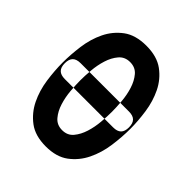

<svg xmlns="http://www.w3.org/2000/svg" viewBox="-206 -871 1011 1011"><g transform="rotate(45 300.0 -365.0)"><path d="M120 -311.9H480Q510.2 -311.9 524.6 -326.3Q539 -340.7 539 -370.8Q539 -400.9 524.6 -415.4Q510.2 -429.9 480 -429.9H120Q89.8 -429.9 75.4 -415.5Q61 -401.1 61 -371Q61 -340.9 75.4 -326.4Q89.8 -311.9 120 -311.9ZM300 -111.5Q339.6 -111.5 362.6 -139.2Q385.7 -166.8 398 -206.4Q410.4 -246 414 -289.6Q417.6 -333.1 417.6 -365.6Q417.6 -397.8 414 -441.4Q410.4 -485 398 -524.2Q385.7 -563.5 362.6 -591Q339.6 -618.5 300 -618.5Q261.1 -618.5 237.7 -590.8Q214.3 -563.2 202 -523.6Q189.6 -484 186 -440.7Q182.4 -397.5 182.4 -365.3Q182.4 -332.8 186 -289.4Q189.6 -246 202 -206.4Q214.3 -166.8 237.7 -139.2Q261.1 -111.5 300 -111.5ZM300 10Q220.8 10 172.2 -26.5Q123.6 -63 96.3 -118.6Q69.1 -174.3 59.7 -240.3Q50.4 -306.3 50.4 -365.6Q50.4 -424.3 59.2 -490.1Q68.1 -556 95 -611.5Q121.9 -667 170.8 -703.5Q219.8 -740 300 -740Q379.2 -740 428.2 -704Q477.1 -668 504 -612.9Q530.9 -557.7 540.3 -492.7Q549.6 -427.7 549.6 -370.1Q549.6 -309.4 540.3 -242.6Q530.9 -175.7 503.5 -119.4Q476.1 -63 427.3 -26.5Q378.5 10 300 10Z"/></g></svg>

Font: Maple Mono
Style: Regular
Weight: 400
Monospace: yes
Designer: subframe7536
Version: Version 7.300